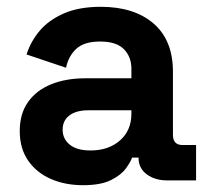

<svg xmlns="http://www.w3.org/2000/svg" viewBox="-20 -530 618 564"><path d="M224 14Q171 14 129 -4.5Q87 -23 62.5 -58.5Q38 -94 38 -145Q38 -196 62.5 -230.5Q87 -265 130.5 -282.5Q174 -300 230 -300H366V-328Q366 -363 344 -385.5Q322 -408 274 -408Q227 -408 204 -386.5Q181 -365 174 -331L58 -370Q70 -408 96.5 -439.5Q123 -471 167.5 -490.5Q212 -510 276 -510Q374 -510 431 -461Q488 -412 488 -319V-134Q488 -104 516 -104H556V0H472Q435 0 411 -18Q387 -36 387 -66V-67H368Q364 -55 350 -35.5Q336 -16 306 -1Q276 14 224 14ZM246 -88Q299 -88 332.5 -117.5Q366 -147 366 -196V-206H239Q204 -206 184 -191Q164 -176 164 -149Q164 -122 185 -105Q206 -88 246 -88Z"/></svg>

Font: Space Grotesk
Style: Bold
Weight: 700
Designer: Florian Karsten
Foundry: Florian Karsten
Version: Version 2.000